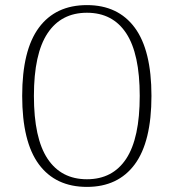

<svg xmlns="http://www.w3.org/2000/svg" viewBox="-20 -721 681 753"><path d="M67 -345Q67 -524 132.5 -612.5Q198 -701 321 -701Q443 -701 508.5 -612.5Q574 -524 574 -345Q574 -165 508.5 -76.5Q443 12 321 12Q198 12 132.5 -76.5Q67 -165 67 -345ZM528 -345Q528 -510 475 -590.5Q422 -671 321 -671Q220 -671 166.5 -590.5Q113 -510 113 -345Q113 -179 166.5 -98.5Q220 -18 321 -18Q422 -18 475 -98.5Q528 -179 528 -345Z"/></svg>

Font: Arima Madurai ExtraLight
Style: Regular
Weight: 275
Designer: Joana Correia and Natanael Gama
Foundry: NDISCOVER
Version: Version 1.019